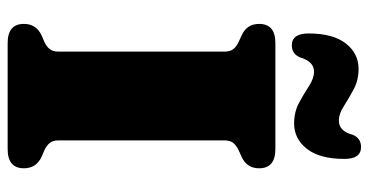

<svg xmlns="http://www.w3.org/2000/svg" viewBox="-251 -713 964 502"><g transform="rotate(90 231.0 -462.0)"><path d="M347 -134Q347 -118 354 -109.8Q361 -101.5 373 -96L390.5 -88.5Q420 -74.5 420 -42.5Q420 0 369.5 0H92.5Q42.5 0 42.5 -42.5Q42.5 -74.5 72 -88.5L89.5 -96Q101.5 -101.5 108.2 -109.8Q115 -118 115 -134V-566Q115 -582 108.2 -590.2Q101.5 -598.5 89.5 -604L72 -612Q42.5 -625.5 42.5 -657.5Q42.5 -700 92.5 -700H369.5Q420 -700 420 -657.5Q420 -625.5 390.5 -612L373 -604Q361 -598.5 354 -590.2Q347 -582 347 -566ZM303 -749Q272.5 -749 248.5 -762Q224.5 -775 204.8 -788Q185 -801 167 -801Q141 -801 130 -764.5Q121 -743 98.5 -743Q67.5 -743 67.5 -787Q67.5 -850.5 93.5 -884Q119.5 -917.5 160 -917.5Q190 -917.5 214 -904.5Q238 -891.5 257.8 -878.8Q277.5 -866 295.5 -866Q323 -866 332.5 -902.5Q341.5 -924 364.5 -924Q395.5 -924 395.5 -880.5Q395.5 -816 369.2 -782.5Q343 -749 303 -749Z"/></g></svg>

Font: Fraunces 9pt Soft Black
Style: Regular
Weight: 900
Version: Version 1.000;[b76b70a41]